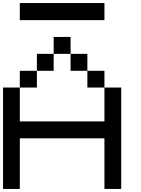

<svg xmlns="http://www.w3.org/2000/svg" viewBox="-20 -1243 929 1263"><path d="M0 0Q0 -167 0 -667Q27.3 -667 110.4 -667Q110.4 -611.3 110.4 -444.3Q250 -444.3 667 -444.3Q667 -500 667 -667Q694.3 -667 777.3 -667Q777.3 -500 777.3 0Q750 0 667 0Q667 -83 667 -333Q527.3 -333 110.4 -333Q110.4 -250 110.4 0Q83 0 0 0ZM110.4 -667Q110.4 -694.3 110.4 -777.3Q138.7 -777.3 222.7 -777.3Q222.7 -750 222.7 -667Q194.3 -667 110.4 -667ZM554.7 -667Q554.7 -694.3 554.7 -777.3Q583 -777.3 667 -777.3Q667 -750 667 -667Q638.7 -667 554.7 -667ZM222.7 -777.3Q222.7 -805.7 222.7 -888.7Q250 -888.7 333 -888.7Q333 -861.3 333 -777.3Q305.7 -777.3 222.7 -777.3ZM444.3 -777.3Q444.3 -805.7 444.3 -888.7Q471.7 -888.7 554.7 -888.7Q554.7 -861.3 554.7 -777.3Q527.3 -777.3 444.3 -777.3ZM333 -888.7Q333 -917 333 -1000Q360.4 -1000 444.3 -1000Q444.3 -972.7 444.3 -888.7Q417 -888.7 333 -888.7ZM110.4 -1110.4Q110.4 -1138.7 110.4 -1222.7Q250 -1222.7 667 -1222.7Q667 -1194.3 667 -1110.4Q527.3 -1110.4 110.4 -1110.4Z"/></svg>

Font: Ingsat TST_CRD
Style: Regular
Weight: 300
Designer: Tofik Waleny
Version: 1.0